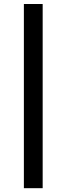

<svg xmlns="http://www.w3.org/2000/svg" viewBox="-20 -794 340 981"><path d="M102 -773.5H198V167.5H102Z"/></svg>

Font: Lato TR
Style: Bold
Weight: 700
Designer: Lukasz Dziedzic
Foundry: tyPoland Lukasz Dziedzic
Version: Version 1.104 2013